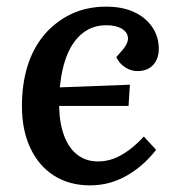

<svg xmlns="http://www.w3.org/2000/svg" viewBox="-20 -544 540 578"><path d="M300 -524Q348 -524 383 -508Q418 -492 438 -463Q458 -434 458 -397Q458 -367 441 -348.5Q424 -330 394 -330Q374 -330 356.5 -341.5Q339 -353 330 -372L351 -396Q367 -416 365 -432Q363 -448 346 -458Q329 -468 300 -468Q260 -468 230.5 -445.5Q201 -423 183.5 -382Q166 -341 160 -281L371 -289L367 -225H158Q159 -173 173 -135.5Q187 -98 213 -78Q239 -58 275 -58Q300 -58 322.5 -66.5Q345 -75 368 -92Q391 -109 413 -133L450 -93Q433 -71 411.5 -51.5Q390 -32 364.5 -17Q339 -2 311 6Q283 14 251 14Q189 14 143 -15Q97 -44 71.5 -98Q46 -152 46 -225Q46 -291 63 -345.5Q80 -400 113.5 -439.5Q147 -479 194 -501.5Q241 -524 300 -524Z"/></svg>

Font: Literata 18pt Medium
Style: Italic
Weight: 500
Italic angle: -2°
Designer: Latin by Veronika Burian and Jose Scaglione. Greek by Irene Vlachou. Cyrillic by Vera Evstafieva
Foundry: TypeTogether
Version: Version 3.103;gftools[0.9.29]